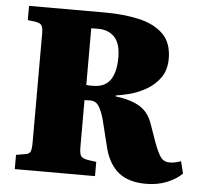

<svg xmlns="http://www.w3.org/2000/svg" viewBox="-52 -764 873 832"><g transform="rotate(5 384.5 -348.0)"><path d="M612 14Q537 14 493.5 -21Q450 -56 432 -125L401 -250Q391 -285 378 -305Q365 -325 340 -325Q326 -325 316 -324V-120Q316 -97 321 -84.5Q326 -72 353 -67L390 -62V0H41V-62L77 -68Q96 -70 102 -80Q108 -90 108 -121V-597Q108 -621 101.5 -631Q95 -641 74 -644L41 -648V-710H372Q453 -710 519.5 -695Q586 -680 625 -642Q664 -604 664 -535Q664 -485 640.5 -452Q617 -419 581.5 -398.5Q546 -378 509.5 -368.5Q473 -359 449 -356V-352Q515 -344 554 -320.5Q593 -297 610 -248L639 -166Q655 -123 668.5 -105Q682 -87 708 -87Q720 -87 732.5 -90Q745 -93 756 -97L769 -44Q744 -19 703.5 -2.5Q663 14 612 14ZM347 -389Q399 -389 422.5 -423Q446 -457 446 -520Q446 -582 419.5 -609.5Q393 -637 350 -637H318V-390Q326 -389 333.5 -389Q341 -389 347 -389Z"/></g></svg>

Font: Literata 36pt ExtraBold
Style: Regular
Weight: 800
Designer: Latin by Veronika Burian and Jose Scaglione. Greek by Irene Vlachou. Cyrillic by Vera Evstafieva.
Foundry: TypeTogether
Version: Version 3.002